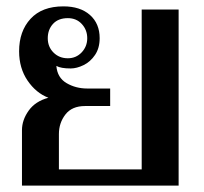

<svg xmlns="http://www.w3.org/2000/svg" viewBox="-20 -583 641 603"><path d="M49 -174Q49 -206 70 -235.5Q91 -265 132 -276Q93 -291 66.5 -330Q40 -369 40 -422Q40 -485 76 -524Q112 -563 179 -563Q232 -563 262.5 -536Q293 -509 293 -463Q293 -432 278.5 -410.5Q264 -389 242.5 -378.5Q221 -368 202 -368Q171 -368 157 -376Q160 -339 189 -322Q218 -305 254 -305H326V-250H247Q206 -250 185.5 -223.5Q165 -197 165 -162V-51H425V-553H541V0H49ZM254 -463Q254 -489 237 -507.5Q220 -526 193 -526Q163 -526 146.5 -508Q130 -490 130 -463Q130 -436 148 -418Q166 -400 193 -400Q219 -400 236.5 -418.5Q254 -437 254 -463Z"/></svg>

Font: Taviraj Medium
Style: Regular
Weight: 500
Designer: Katatrad Team
Foundry: CadsonDemak
Version: Version 1.030